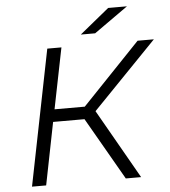

<svg xmlns="http://www.w3.org/2000/svg" viewBox="-59 -934 873 987"><g transform="rotate(-5 378.0 -440.5)"><path d="M425 -358 629 0H550L365 -322H203L139 0H66L206 -700H279L216 -386H372L672 -700H756ZM536 -881H633L458 -757H384Z"/></g></svg>

Font: Montserrat Alternates
Style: Italic
Weight: 400
Italic angle: -11.3°
Designer: Julieta Ulanovsky
Foundry: Julieta Ulanovsky
Version: Version 7.200